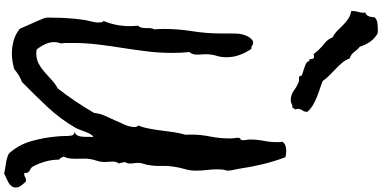

<svg xmlns="http://www.w3.org/2000/svg" viewBox="-450 -1110 1729 868"><g transform="rotate(90 414.0 -676.5)"><path d="M828.1 116.2Q828.1 127.9 821.3 136.2Q814.5 144.5 804.7 149.9Q794.9 155.3 784.2 159.7Q773.4 164.1 765.6 168.9Q743.2 164.1 718.8 160.6Q694.3 157.2 674.8 147.5Q634.8 103.5 618.7 46.4Q602.5 -10.7 597.7 -67.4Q595.7 -84 595.7 -100.1Q595.7 -116.2 593.8 -132.8Q591.8 -147.5 576.2 -150.4Q587.9 -152.3 592.8 -162.6Q597.7 -172.9 598.6 -186Q599.6 -199.2 599.1 -212.4Q598.6 -225.6 600.6 -234.4Q592.8 -231.4 586.9 -221.2Q581.1 -210.9 576.2 -198.2Q571.3 -185.5 566.9 -173.3Q562.5 -161.1 558.6 -154.3Q517.6 -84 463.4 -26.4Q409.2 31.2 351.6 87.9Q335 93.8 320.3 103Q305.7 112.3 293 123Q255.9 133.8 222.7 133.8Q192.4 133.8 163.1 125.5Q133.8 117.2 110.4 97.7L74.2 15.6Q71.3 7.8 67.4 -0.5Q63.5 -8.8 61.5 -16.6Q59.6 -25.4 60.1 -35.6Q60.5 -45.9 60.5 -53.7Q60.5 -87.9 63 -122.6Q65.4 -157.2 70.3 -191.4Q72.3 -205.1 76.2 -219.7Q80.1 -234.4 82 -248V-258.8Q82 -263.7 81.1 -271Q80.1 -278.3 75.2 -280.3Q98.6 -336.9 98.6 -398.4Q98.6 -408.2 98.1 -417.5Q97.7 -426.8 96.7 -436.5Q103.5 -443.4 105.5 -452.6Q107.4 -461.9 107.4 -472.2Q107.4 -482.4 107.9 -492.2Q108.4 -502 113.3 -510.7Q112.3 -521.5 111.8 -531.7Q111.3 -542 111.3 -552.7Q111.3 -618.2 121.6 -682.1Q131.8 -746.1 131.8 -811.5V-852.5Q131.8 -866.2 132.3 -880.9Q132.8 -895.5 136.2 -909.2Q139.6 -922.9 146.5 -935.1Q153.3 -947.3 166 -956.1Q168 -956.1 169.4 -956.5Q170.9 -957 172.9 -957Q181.6 -957 186.5 -952.6Q191.4 -948.2 201.2 -949.2Q218.8 -923.8 229 -895.5Q239.3 -867.2 239.3 -835.9Q239.3 -812.5 232.4 -790Q225.6 -767.6 225.6 -743.2Q225.6 -733.4 226.6 -723.6Q227.5 -713.9 227.5 -704.1Q227.5 -694.3 225.1 -685.1Q222.7 -675.8 215.8 -668.9Q217.8 -649.4 218.8 -629.4Q219.7 -609.4 219.7 -589.8Q219.7 -534.2 212.9 -478.5Q206.1 -422.9 197.3 -367.2Q188.5 -311.5 181.6 -255.9Q174.8 -200.2 174.8 -143.6V-115.2Q174.8 -101.6 176.8 -86.9Q170.9 -73.2 170.9 -57.6Q170.9 -36.1 180.7 -15.6Q190.4 4.9 204.1 21.5Q209 22.5 213.4 22.9Q217.8 23.4 222.7 23.4Q248 23.4 268.1 12.7Q288.1 2 306.2 -13.7Q324.2 -29.3 341.8 -45.9Q359.4 -62.5 379.9 -73.2Q411.1 -113.3 438.5 -153.8Q465.8 -194.3 491.2 -238.3Q493.2 -261.7 503.4 -285.6Q513.7 -309.6 524.9 -333Q536.1 -356.4 545.4 -378.9Q554.7 -401.4 554.7 -421.9Q554.7 -432.6 547.9 -436.5Q557.6 -461.9 562.5 -489.3Q567.4 -516.6 570.8 -543.9Q574.2 -571.3 578.1 -598.1Q582 -625 589.8 -651.4Q589.8 -657.2 589.4 -663.1Q588.9 -668.9 588.9 -674.8Q588.9 -719.7 597.7 -763.2Q606.4 -806.6 606.4 -851.6Q606.4 -862.3 605 -871.6Q603.5 -880.9 603.5 -889.6Q603.5 -897.5 608.9 -899.4Q614.3 -901.4 614.3 -910.2Q614.3 -918 612.8 -926.8Q611.3 -935.5 611.3 -945.3Q611.3 -975.6 617.2 -1004.9Q623 -1034.2 623 -1064.5V-1076.2Q623 -1083 621.1 -1088.9Q627.9 -1099.6 639.6 -1103Q651.4 -1106.4 662.1 -1106.4Q679.7 -1106.4 691.4 -1102.5Q710 -1052.7 722.7 -1000.5Q735.4 -948.2 743.2 -894.5Q745.1 -881.8 748.5 -867.7Q752 -853.5 752 -839.8Q752 -836.9 750.5 -833Q749 -829.1 748 -825.2Q747.1 -817.4 746.6 -809.6Q746.1 -801.8 746.1 -793.9Q746.1 -770.5 749 -747.1Q752 -723.6 752 -699.2Q752 -671.9 744.6 -647Q737.3 -622.1 733.4 -594.7Q729.5 -566.4 730.5 -539.1Q731.4 -511.7 726.6 -483.4Q724.6 -471.7 720.7 -460.4Q716.8 -449.2 716.8 -436.5Q716.8 -427.7 718.3 -418.9Q719.7 -410.2 719.7 -400.4Q719.7 -385.7 712.9 -377.9Q714.8 -370.1 715.8 -363.8Q716.8 -357.4 719.7 -349.6Q714.8 -343.8 712.9 -336.9Q710.9 -330.1 710.9 -322.3Q710.9 -312.5 711.9 -304.2Q712.9 -295.9 712.9 -287.1Q712.9 -266.6 706.5 -248Q700.2 -229.5 698.2 -210Q697.3 -196.3 697.8 -183.1Q698.2 -169.9 698.2 -156.2Q698.2 -141.6 696.8 -127.9Q695.3 -114.3 688.5 -100.6Q690.4 -94.7 693.4 -88.9Q696.3 -83 702.1 -80.1Q702.1 -49.8 710.4 -19Q718.8 11.7 733.4 39.1Q736.3 44.9 742.2 47.9Q748 50.8 752.9 54.2Q757.8 57.6 760.7 62.5Q763.7 67.4 761.7 77.1Q763.7 78.1 767.6 78.1Q775.4 78.1 780.8 74.2Q786.1 70.3 793.9 70.3H800.8Q809.6 79.1 818.8 90.8Q828.1 102.5 828.1 116.2ZM486.3 -1201.2Q485.4 -1186.5 479 -1178.7Q472.7 -1170.9 472.7 -1159.2Q472.7 -1151.4 475.6 -1145.5Q468.8 -1142.6 468.8 -1134.8H464.8Q457 -1134.8 449.7 -1130.9Q442.4 -1127 434.6 -1127Q409.2 -1127 391.6 -1140.1Q374 -1153.3 353.5 -1162.1Q348.6 -1164.1 343.8 -1164.1H335Q328.1 -1164.1 325.2 -1166Q324.2 -1168 323.7 -1171.4Q323.2 -1174.8 321.3 -1176.8Q320.3 -1177.7 312.5 -1180.2Q304.7 -1182.6 295.4 -1185.5Q286.1 -1188.5 277.3 -1191.9Q268.6 -1195.3 265.6 -1197.3Q260.7 -1200.2 257.3 -1207.5Q253.9 -1214.8 247.1 -1210.9Q248 -1213.9 248 -1216.8Q248 -1221.7 245.6 -1227.1Q243.2 -1232.4 237.3 -1232.4Q235.4 -1232.4 232.9 -1231.4Q230.5 -1230.5 227.5 -1230.5Q225.6 -1230.5 223.6 -1232.4Q215.8 -1242.2 207 -1252Q191.4 -1268.6 174.8 -1281.2Q158.2 -1293.9 149.4 -1316.4Q131.8 -1325.2 119.1 -1337.9L93.8 -1363.3Q81.1 -1376 66.4 -1386.2Q51.8 -1396.5 30.3 -1400.4V-1407.2Q30.3 -1419.9 34.2 -1431.6Q38.1 -1443.4 38.1 -1455.1Q38.1 -1460.9 37.1 -1463.9Q50.8 -1468.8 54.7 -1481Q58.6 -1493.2 58.6 -1505.9Q68.4 -1516.6 84 -1518.6Q99.6 -1520.5 112.3 -1520.5H122.1Q127 -1520.5 131.8 -1519.5Q155.3 -1505.9 169.4 -1485.4Q183.6 -1464.8 191.4 -1439.5Q205.1 -1428.7 215.3 -1414.1Q225.6 -1399.4 244.1 -1393.6Q252 -1374 264.6 -1358.9Q277.3 -1343.8 292 -1330.1Q306.6 -1316.4 320.8 -1302.2Q335 -1288.1 346.7 -1271.5Q363.3 -1264.6 382.8 -1258.3Q402.3 -1252 421.4 -1244.1Q440.4 -1236.3 457.5 -1226.1Q474.6 -1215.8 486.3 -1201.2Z"/></g></svg>

Font: RockSalt
Style: Regular
Weight: 400
Designer: Squid
Foundry: Font Diner, Inc DBA Sideshow
Version: Version 1.000